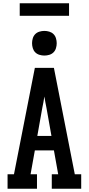

<svg xmlns="http://www.w3.org/2000/svg" viewBox="-20 -1148 540 1168"><path d="M26 0V-88H65L192 -735H308L435 -88H474V0H295V-88H334L308 -233H192L166 -88H205V0ZM293 -321 263 -490Q259 -508 256 -525.5Q253 -543 250 -561Q247 -543 244 -525.5Q241 -508 237 -490L207 -321ZM250 -810Q235 -810 220 -814.5Q205 -819 194.5 -829.5Q184 -840 179.5 -855Q175 -870 175 -885Q175 -900 179.5 -915Q184 -930 194.5 -940.5Q205 -951 220 -955.5Q235 -960 250 -960Q265 -960 280 -955.5Q295 -951 305.5 -940.5Q316 -930 320.5 -915Q325 -900 325 -885Q325 -870 320.5 -855Q316 -840 305.5 -829.5Q295 -819 280 -814.5Q265 -810 250 -810ZM100 -1052V-1128H400V-1052Z"/></svg>

Font: Iosevka Slab Semibold
Style: Regular
Weight: 600
Monospace: yes
Designer: Belleve Invis
Foundry: Belleve Invis
Version: Version 11.1.1; ttfautohint (v1.8.3)